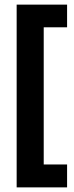

<svg xmlns="http://www.w3.org/2000/svg" viewBox="-20 -720 318 830"><path d="M52 90V-685H169V90ZM52 90V-9H270V90ZM52 -602V-700H270V-602Z"/></svg>

Font: Bricolage Grotesque 36pt Condensed SemiBold
Style: Regular
Weight: 600
Width: 3
Designer: Mathieu Triay
Foundry: Atelier Triay
Version: Version 1.001;gftools[0.9.33.dev8+g029e19f]